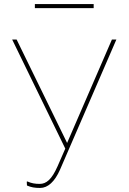

<svg xmlns="http://www.w3.org/2000/svg" viewBox="-20 -917 634 947"><path d="M62 -722H40L302 -184L264 -97C235 -31 208 -10 176 -10C153 -10 135 -13 115 -22L112 -21L113 -2C134 7 151 10 178 10C216 10 250 -21 276 -80L554 -722H532L311 -212ZM442 -877V-897H152V-877Z"/></svg>

Font: Perun Thin
Style: Regular
Weight: 100
Foundry: Copyright (c) Stefan Peev, Context Ltd, 2016
Version: Version 1.089